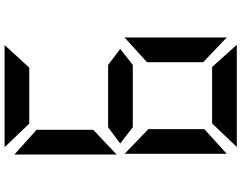

<svg xmlns="http://www.w3.org/2000/svg" viewBox="-128 -715 1056 840"><g transform="rotate(-90 400.0 -295.0)"><path d="M177 213 280 105H527L624 213ZM147 -278 255 -174V71L147 169ZM656 169 548 66V-180L656 -278ZM263 -242Q228 -270 192 -297L263 -350H536L606 -297L536 -242ZM176 -803H623L524 -695H279ZM144 -313V-760L252 -663V-415Z"/></g></svg>

Font: Digital Numbers
Style: Regular
Weight: 400
Version: Version 001.102